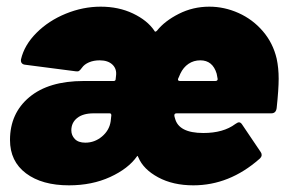

<svg xmlns="http://www.w3.org/2000/svg" viewBox="-20 -548 859 576"><path d="M10 -128Q10 -208 68 -256.5Q126 -305 231 -305H321Q327 -305 327 -311L328 -320Q331 -341 317.5 -354Q304 -367 279 -367Q261 -367 247 -361Q233 -355 226 -345Q221 -338 217.5 -335.5Q214 -333 208 -334L54 -354Q48 -355 45 -359Q42 -363 43 -370Q53 -413 89.5 -449.5Q126 -486 177.5 -507Q229 -528 282 -528Q336 -528 379 -507.5Q422 -487 443 -456Q445 -450 451 -456Q474 -485 516.5 -506.5Q559 -528 608 -528Q653 -528 695.5 -509Q738 -490 768.5 -454.5Q799 -419 810 -372Q816 -344 816 -312Q816 -280 810 -224Q808 -208 794 -208H510Q503 -208 503 -202Q503 -199 505 -193Q516 -149 590 -149Q650 -149 686 -176Q693 -181 697 -181Q702 -181 706 -175L762 -92Q765 -88 765 -83Q765 -77 758 -71Q668 8 560 8Q499 8 454.5 -16Q410 -40 395 -76Q394 -79 393 -80Q392 -81 391 -79Q365 -42 310.5 -17Q256 8 187 8Q106 8 58 -28Q10 -64 10 -128ZM520 -305H626Q633 -305 633 -311L630 -327Q618 -367 581 -367Q561 -367 545.5 -356.5Q530 -346 521 -327Q520 -324 518 -320Q516 -316 514 -311Q513 -305 520 -305ZM312 -184 314 -202Q314 -208 309 -208H261Q229 -208 211.5 -194Q194 -180 194 -157Q194 -142 204.5 -131Q215 -120 236 -120Q264 -120 286 -138.5Q308 -157 312 -184Z"/></svg>

Font: Barlow Black
Style: Italic
Weight: 900
Italic angle: -7°
Designer: Jeremy Tribby
Foundry: Tribby Type
Version: Version 1.408